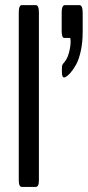

<svg xmlns="http://www.w3.org/2000/svg" viewBox="-20 -734 345 754"><path d="M235.4 -430.7Q233.4 -429.7 232.4 -429.7Q223.1 -429.7 223.1 -450.7V-459.5Q223.1 -474.6 224.6 -478.5Q226.1 -482.4 234.4 -491.7Q245.1 -504.9 251.2 -528.3Q257.3 -551.8 257.3 -571.8Q257.3 -585 254.4 -585H232.4Q222.2 -585 222.2 -612.8V-684.6Q222.2 -713.9 235.4 -713.9H292Q304.7 -713.9 304.7 -682.6V-609.4Q304.7 -568.4 297.4 -534.4Q290 -500.5 278.6 -480Q267.1 -459.5 256.3 -447.5Q245.6 -435.5 235.4 -430.7ZM65.9 0Q53.7 0 53.7 -26.4V-684.6Q53.7 -713.9 65.9 -713.9H120.6Q132.8 -713.9 132.8 -684.6V-26.4Q132.8 0 120.6 0Z"/></svg>

Font: BenchNine
Style: Bold
Weight: 700
Version: Version 1 ; ttfautohint (v0.92.18-e454-dirty) -l 8 -r 50 -G 